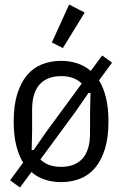

<svg xmlns="http://www.w3.org/2000/svg" viewBox="-20 -799 544 855"><path d="M252 12Q214 12 180 1Q146 -10 120 -33L69 36L25 4L83 -75Q63 -107 52 -152.5Q41 -198 41 -258Q41 -330 57 -381Q73 -432 101 -465Q129 -498 168 -513Q207 -528 252 -528Q290 -528 324 -517Q358 -506 384 -483L435 -552L479 -520L421 -441Q441 -409 452 -363.5Q463 -318 463 -258Q463 -186 447 -135Q431 -84 403 -51Q375 -18 336 -3Q297 12 252 12ZM130 -131 186 -212 344 -427Q311 -460 252 -460Q190 -460 156.5 -423Q123 -386 123 -310V-215L121 -131ZM160 -89Q193 -56 252 -56Q314 -56 347.5 -93Q381 -130 381 -206V-301L383 -385H374L318 -304ZM260 -585 211 -610 288 -779 357 -743Z"/></svg>

Font: IBM Plex Sans Condensed
Style: Regular
Weight: 400
Width: 3
Designer: Mike Abbink, Paul van der Laan, Pieter van Rosmalen
Foundry: Bold Monday
Version: Version 1.1